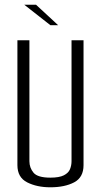

<svg xmlns="http://www.w3.org/2000/svg" viewBox="-20 -791 429 816"><path d="M194 5Q137 5 95.5 -16Q54 -37 54 -89V-620H105V-106Q105 -78 122.5 -57Q140 -36 194 -36Q232 -36 251.5 -46Q271 -56 277.5 -72Q284 -88 284 -106V-620H335V-89Q335 -37 295 -16Q255 5 194 5ZM194 -684 83 -771H133L227 -684Z"/></svg>

Font: Smooch Sans
Style: Regular
Weight: 400
Designer: Robert E. Leuschke
Foundry: Robert E. Leuschke
Version: Version 1.010; ttfautohint (v1.8.3)